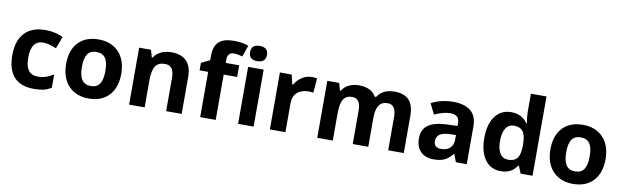

<svg xmlns="http://www.w3.org/2000/svg" viewBox="-47 -1284 5867 1812"><g transform="rotate(10 2887.0 -377.5)"><path d="M299.8 9.8C337.4 9.8 368.2 6.8 393.1 1C417.5 -4.9 441.9 -15.6 465.8 -30.8V-158.2C417 -125.5 370.1 -110.8 313 -110.8C235.4 -110.8 196.8 -164.1 196.8 -271C196.8 -380.9 235.4 -436 313 -436C353.5 -436 392.1 -422.9 439 -403.8L482.9 -519C432.6 -543.9 376 -556.2 313 -556.2C140.6 -556.2 44.9 -455.6 44.9 -270C44.9 -83.5 129.9 9.8 299.8 9.8Z M710.9 -273.9C710.9 -382.8 743.7 -436 823.2 -436C903.3 -436 936 -381.8 936 -273.9C936 -165 903.8 -109.9 824.2 -109.9C744.1 -109.9 710.9 -166 710.9 -273.9ZM1088.4 -273.9C1088.4 -331.1 1077.6 -381.3 1056.2 -423.8C1013.2 -509.3 930.2 -556.2 825.2 -556.2C740.7 -556.2 675.3 -531.2 628.9 -481.9C582.5 -432.6 559.1 -363.3 559.1 -273.9C559.1 -216.8 569.8 -166.5 591.3 -123.5C634.3 -37.6 717.3 9.8 822.3 9.8C905.8 9.8 971.2 -15.1 1018.1 -65.4C1064.9 -115.7 1088.4 -185.1 1088.4 -273.9Z M1715.3 -356C1715.3 -485.4 1648.4 -556.2 1521.5 -556.2C1447.3 -556.2 1386.7 -528.8 1353.5 -476.1H1345.2L1325.2 -545.9H1211.4V0H1360.4V-256.8C1360.4 -321.3 1369.6 -367.7 1388.2 -395.5C1406.7 -423.3 1437 -437 1478.5 -437C1539.6 -437 1566.4 -397.5 1566.4 -318.8V0H1715.3Z M2170.4 -545.9H2041.5V-580.1C2041.5 -619.1 2059.1 -647 2101.6 -647C2127 -647 2154.8 -642.1 2184.6 -632.8L2222.7 -742.2C2182.6 -757.3 2136.7 -765.1 2085.4 -765.1C1950.7 -765.1 1892.6 -710.4 1892.6 -585.9V-545.9L1810.5 -505.9V-434.1H1892.6V0H2041.5V-434.1H2170.4ZM2249.5 -687C2249.5 -638.2 2276.4 -613.8 2330.6 -613.8C2384.8 -613.8 2411.6 -640.6 2411.6 -687C2411.6 -735.4 2384.8 -759.8 2330.6 -759.8C2276.4 -759.8 2249.5 -735.4 2249.5 -687ZM2404.8 -545.9H2255.9V0H2404.8Z M2865.2 -556.2C2831.5 -556.2 2800.3 -546.9 2771.5 -528.3C2742.7 -509.3 2719.7 -484.9 2702.6 -454.1H2695.3L2673.3 -545.9H2560.5V0H2709.5V-277.8C2709.5 -365.7 2765.1 -417 2860.4 -417C2877.4 -417 2892.1 -415.5 2904.3 -412.1L2915.5 -551.8C2902.3 -554.7 2885.3 -556.2 2865.2 -556.2Z M3503.4 -273.9C3503.4 -387.2 3539.6 -437 3612.3 -437C3668.9 -437 3694.3 -397.5 3694.3 -318.8V0H3843.8V-356C3843.8 -496.1 3779.3 -556.2 3655.8 -556.2C3584 -556.2 3523.9 -526.9 3494.6 -476.1H3481.4C3452.6 -529.3 3397 -556.2 3315.4 -556.2C3243.7 -556.2 3186 -526.4 3156.7 -476.1H3148.4L3128.4 -545.9H3014.6V0H3163.6V-256.8C3163.6 -385.3 3196.3 -437 3272.5 -437C3329.1 -437 3354.5 -397.5 3354.5 -318.8V0H3503.4Z M4447.3 0V-363.8C4447.3 -494.1 4366.7 -557.1 4220.2 -557.1C4143.6 -557.1 4074.2 -540.5 4011.2 -507.8L4060.5 -407.2C4119.6 -433.6 4170.9 -446.8 4214.4 -446.8C4271 -446.8 4299.3 -418.9 4299.3 -363.8V-339.8L4204.6 -336.9C4041 -331.1 3960.4 -278.8 3960.4 -163.1C3960.4 -107.9 3975.6 -64.9 4005.9 -35.2C4035.6 -5.4 4077.1 9.8 4129.4 9.8C4171.9 9.8 4206.5 3.9 4233.4 -8.8C4259.8 -21 4285.6 -42.5 4310.5 -74.2H4314.5L4343.3 0ZM4299.3 -208C4299.3 -175.3 4289.1 -148.9 4268.6 -128.9C4247.6 -108.9 4220.2 -99.1 4185.5 -99.1C4137.2 -99.1 4113.3 -120.1 4113.3 -162.1C4113.3 -220.7 4155.3 -248.5 4241.7 -251L4299.3 -252.9Z M4773.4 9.8C4842.8 9.8 4894.5 -17.1 4928.2 -70.8H4934.6L4963.4 0H5077.6V-759.8H4928.2V-585C4928.2 -553.2 4932.1 -516.6 4939.5 -476.1H4934.6C4898.4 -529.3 4846.2 -556.2 4777.3 -556.2C4711.9 -556.2 4660.6 -531.2 4623.5 -481.4C4585.9 -431.2 4567.4 -361.3 4567.4 -272C4567.4 -183.6 4585.9 -114.7 4622.6 -64.9C4659.2 -15.1 4709.5 9.8 4773.4 9.8ZM4825.7 -108.9C4756.8 -108.9 4718.3 -162.6 4718.3 -270C4718.3 -377.4 4756.8 -435.1 4823.2 -435.1C4863.8 -435.1 4893.6 -422.4 4911.6 -397C4929.7 -371.6 4938.5 -329.6 4938.5 -271V-254.9C4937 -201.7 4927.2 -164.1 4909.7 -142.1C4891.6 -120.1 4863.8 -108.9 4825.7 -108.9Z M5352.1 -273.9C5352.1 -382.8 5384.8 -436 5464.4 -436C5544.4 -436 5577.1 -381.8 5577.1 -273.9C5577.1 -165 5544.9 -109.9 5465.3 -109.9C5385.3 -109.9 5352.1 -166 5352.1 -273.9ZM5729.5 -273.9C5729.5 -331.1 5718.8 -381.3 5697.3 -423.8C5654.3 -509.3 5571.3 -556.2 5466.3 -556.2C5381.8 -556.2 5316.4 -531.2 5270 -481.9C5223.6 -432.6 5200.2 -363.3 5200.2 -273.9C5200.2 -216.8 5210.9 -166.5 5232.4 -123.5C5275.4 -37.6 5358.4 9.8 5463.4 9.8C5546.9 9.8 5612.3 -15.1 5659.2 -65.4C5706.1 -115.7 5729.5 -185.1 5729.5 -273.9Z"/></g></svg>

Font: Sahel
Style: Bold
Weight: 700
Foundry: Saber Rastikerdar (saber.rastikerdar@gmail.com)
Version: Version 3.4.0